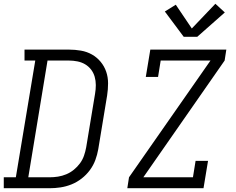

<svg xmlns="http://www.w3.org/2000/svg" viewBox="-33 -998 1253 1018"><path d="M-13 0V-58H51L154 -677H97V-735H332Q365 -735 396.5 -729.5Q428 -724 454.5 -709Q481 -694 500.5 -670.5Q520 -647 530 -618Q540 -589 540 -556.5Q540 -524 535 -492L488 -207Q483 -178 472.5 -149.5Q462 -121 443.5 -96Q425 -71 400 -51.5Q375 -32 346.5 -20.5Q318 -9 288.5 -4.5Q259 0 230 0ZM230 -58Q252 -58 274.5 -61.5Q297 -65 318.5 -74Q340 -83 358.5 -98Q377 -113 391 -132Q405 -151 412.5 -173Q420 -195 424 -217L471 -501Q475 -524 475 -547Q475 -570 469 -591Q463 -612 450 -629Q437 -646 418.5 -657Q400 -668 377.5 -672.5Q355 -677 332 -677H219L117 -58ZM642 0 651 -58 1083 -677H819L805 -590H740L764 -735H1167L1158 -677L727 -58H990L1004 -145H1070L1046 0ZM941 -803 841 -937 899 -973 984 -847 1109 -978 1159 -932 1013 -803Z"/></svg>

Font: Iosevka Etoile Light Oblique
Style: Regular
Weight: 300
Italic angle: -9°
Designer: Belleve Invis
Foundry: Belleve Invis
Version: Version 15.5.2; ttfautohint (v1.8.4)